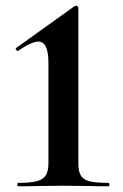

<svg xmlns="http://www.w3.org/2000/svg" viewBox="-20 -654 431 674"><path d="M43 -12Q85 -12 107.5 -17.5Q130 -23 140 -37.5Q150 -52 150 -81V-433Q150 -508 115 -508Q91 -508 44 -476L42 -475Q39 -475 36.5 -479.5Q34 -484 36 -485L241 -632Q245 -634 248 -634Q250 -634 252.5 -631.5Q255 -629 255 -627V-81Q255 -52 264 -37.5Q273 -23 295 -17.5Q317 -12 361 -12Q364 -12 364 -6Q364 0 361 0Q320 0 295 -1L202 -2L110 -1Q85 0 43 0Q41 0 41 -6Q41 -12 43 -12Z"/></svg>

Font: Cormorant Infant
Style: Bold
Weight: 700
Designer: Christian Thalmann (Catharsis Fonts)
Foundry: Catharsis Fonts
Version: Version 4.000